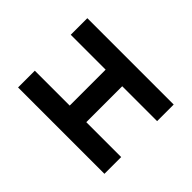

<svg xmlns="http://www.w3.org/2000/svg" viewBox="-127 -643 786 786"><g transform="rotate(-45 265.5 -250.0)"><path d="M65 0H162V-202H370V0H466V-500H370V-298H162V-500H65Z"/></g></svg>

Font: Unageo
Style: Medium
Weight: 500
Designer: Richard Sepsi
Foundry: Richard Sepsi
Version: Version 2.000